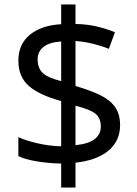

<svg xmlns="http://www.w3.org/2000/svg" viewBox="-20 -779 612 857"><path d="M253 -49Q198 -50 146 -58.5Q94 -67 62 -82V-167Q96 -151 149 -139Q202 -127 253 -126V-328Q154 -355 108 -396Q62 -437 62 -508Q62 -582 113.5 -624Q165 -666 253 -671V-759H317V-672Q370 -671 413.5 -660.5Q457 -650 493 -635L466 -561Q434 -574 395.5 -583.5Q357 -593 317 -596V-395Q383 -376 427 -354.5Q471 -333 493.5 -301.5Q516 -270 516 -220Q516 -150 464 -106.5Q412 -63 317 -53V58H253ZM253 -594Q199 -590 173.5 -569Q148 -548 148 -515Q148 -475 170.5 -453.5Q193 -432 253 -417ZM317 -131Q376 -137 403 -158.5Q430 -180 430 -214Q430 -252 406 -271.5Q382 -291 317 -307Z"/></svg>

Font: Noto Sans Limbu
Style: Regular
Weight: 400
Designer: Monotype Design Team
Foundry: Monotype Imaging Inc.
Version: Version 2.004; ttfautohint (v1.8.4.7-5d5b)